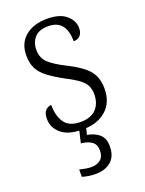

<svg xmlns="http://www.w3.org/2000/svg" viewBox="-146 -613 689 913"><g transform="rotate(-20 198.5 -156.5)"><path d="M192 10Q118 10 82.5 -20.5Q47 -51 47 -95Q47 -126 60.5 -138.5Q74 -151 89 -151Q89 -96 112.5 -61.5Q136 -27 194 -27Q246 -27 272.5 -55Q299 -83 299 -129Q299 -153 290.5 -171.5Q282 -190 260 -207Q238 -224 197 -245Q147 -272 116.5 -295Q86 -318 72 -345.5Q58 -373 58 -412Q58 -474 99.5 -508.5Q141 -543 210 -543Q274 -543 306.5 -515Q339 -487 339 -450Q339 -426 327 -412.5Q315 -399 293 -399Q293 -508 203 -508Q156 -508 134 -483Q112 -458 112 -421Q112 -379 140 -353.5Q168 -328 227 -299Q298 -263 326 -228Q354 -193 354 -138Q354 -68 309.5 -29Q265 10 192 10ZM175 230Q160 230 143 227.5Q126 225 109 220V183Q126 187 140.5 189.5Q155 192 168 192Q197 192 215 177Q233 162 233 131Q233 101 213 86.5Q193 72 159 69L177 -9H212L200 41Q237 47 260.5 67.5Q284 88 284 128Q284 179 254.5 204.5Q225 230 175 230Z"/></g></svg>

Font: Noto Serif Lao SemiCondensed Light
Style: Regular
Weight: 300
Width: 4
Designer: Monotype Design Team
Foundry: Monotype Imaging Inc.
Version: Version 2.003; ttfautohint (v1.8.4.7-5d5b)